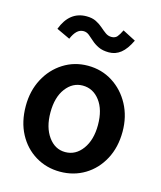

<svg xmlns="http://www.w3.org/2000/svg" viewBox="-106 -763 712 851"><g transform="rotate(15 250.0 -338.0)"><path d="M249 10Q187 10 136.5 -20.5Q86 -51 57 -105.5Q28 -160 28 -233Q28 -302 57 -357Q86 -412 136.5 -444Q187 -476 249 -476Q312 -476 362.5 -444Q413 -412 442.5 -357Q472 -302 472 -233Q472 -161 442.5 -106Q413 -51 362.5 -20.5Q312 10 249 10ZM249 -80Q297 -80 328 -122.5Q359 -165 359 -233Q359 -303 328 -344Q297 -385 249 -385Q203 -385 172 -344Q141 -303 141 -233Q141 -165 171.5 -122.5Q202 -80 249 -80ZM360 -668 420 -637Q400 -595 376 -576Q352 -557 322 -557Q293 -557 273.5 -566.5Q254 -576 241 -588Q228 -600 216 -609.5Q204 -619 190 -619Q173 -619 160 -606.5Q147 -594 137 -570L75 -599Q108 -686 186 -686Q212 -686 230 -677Q248 -668 261.5 -656Q275 -644 287.5 -635Q300 -626 315 -626Q332 -626 341 -636.5Q350 -647 360 -668Z"/></g></svg>

Font: Ligconsolata
Style: Bold
Weight: 700
Monospace: yes
Designer: Raph Levien, Cyreal, Brenton Simpson
Foundry: Raph Levien, Cyreal, Google
Version: Version 3.001; ttfautohint (v1.8.2.53-6de2)